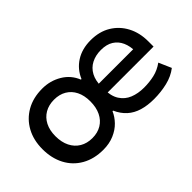

<svg xmlns="http://www.w3.org/2000/svg" viewBox="-61 -826 1151 1151"><g transform="rotate(-45 514.5 -250.5)"><path d="M318 9Q240 9 182 -24Q124 -57 93 -116Q62 -175 62 -252Q62 -328 93.5 -386Q125 -444 182.5 -477Q240 -510 318 -510Q385 -510 440.5 -477Q496 -444 520 -384H525Q550 -443 602.5 -476.5Q655 -510 728 -510Q802 -510 855.5 -477.5Q909 -445 938.5 -389Q968 -333 968 -261V-216H555V-291H889L871 -271Q871 -317 855.5 -351.5Q840 -386 809 -405.5Q778 -425 730 -425Q685 -425 650 -407Q615 -389 596 -353.5Q577 -318 577 -265V-249Q577 -187 600.5 -150.5Q624 -114 664 -98Q704 -82 754 -82Q800 -82 841.5 -91.5Q883 -101 920 -128L955 -48Q915 -17 861 -4Q807 9 748 9Q693 9 649.5 -4Q606 -17 575 -45Q544 -73 525 -116H520Q506 -83 478.5 -54.5Q451 -26 410 -8.5Q369 9 318 9ZM321 -87Q366 -87 399 -107Q432 -127 450 -164Q468 -201 468 -252Q468 -302 450 -338Q432 -374 399 -393.5Q366 -413 321 -413Q276 -413 242.5 -393.5Q209 -374 190.5 -338Q172 -302 172 -252Q172 -201 190.5 -164Q209 -127 242.5 -107Q276 -87 321 -87Z"/></g></svg>

Font: Nunito Sans 6pt SemiBold
Style: Regular
Weight: 600
Version: Version 3.101;gftools[0.9.27]